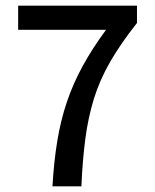

<svg xmlns="http://www.w3.org/2000/svg" viewBox="-20 -657 545 677"><path d="M165 0Q170 -87 182 -160Q194 -233 216 -298Q238 -363 272 -425Q306 -487 354 -552H44V-637H463V-576Q406 -504 369 -440Q332 -376 311.5 -310Q291 -244 281 -168.5Q271 -93 267 0Z"/></svg>

Font: Mada Medium
Style: Regular
Weight: 500
Designer: Khaled Hosny
Version: Version 1.5